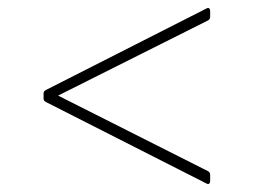

<svg xmlns="http://www.w3.org/2000/svg" viewBox="-20 -564 640 476"><path d="M501 -131C501 -135 499 -138 495 -140L124 -327L495 -513C499 -515 501 -518 501 -522V-537C501 -543 497 -546 492 -543L94 -341C90 -339 88 -336 88 -332V-320C88 -316 90 -313 94 -311L492 -109C497 -106 501 -109 501 -115Z"/></svg>

Font: LINE Seed Sans TH Thin
Style: Regular
Weight: 250
Designer: Dalton Maag Ltd | Thai characters by Cadson Demak Co.,Ltd.
Foundry: Dalton Maag Ltd
Version: Version 1.003